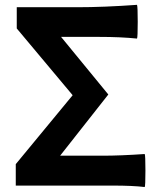

<svg xmlns="http://www.w3.org/2000/svg" viewBox="-20 -752 645 778"><path d="M566.4 5.9Q518.6 0 435.5 0H304.7H43.9V-86.9L274.4 -366.2L47.9 -636.7V-722.7H292Q400.4 -722.7 535.2 -732.4Q538.1 -725.6 538.1 -663.1Q538.1 -600.6 535.2 -595.7Q468.8 -602.5 381.8 -602.5H227.5L418.9 -369.1L223.6 -121.1H395.5Q467.8 -121.1 566.4 -127.9Q569.3 -123 569.3 -60.5Q569.3 2 566.4 5.9Z"/></svg>

Font: Bpmf GenSeki Gothic B
Style: B
Weight: 700
Foundry: But Ko
Version: Version 1.320